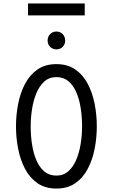

<svg xmlns="http://www.w3.org/2000/svg" viewBox="-20 -1085 656 1117"><path d="M308 12Q243.1 12 198.1 -19.2Q153.1 -50.5 125.6 -102.8Q98.1 -155.1 85.6 -219.4Q73 -283.6 73 -350Q73 -416.4 85.6 -480.6Q98.1 -544.9 125.6 -597.2Q153.1 -649.5 198.1 -680.8Q243.1 -712 308 -712Q372.9 -712 417.9 -680.8Q463 -649.5 490.5 -597.2Q518 -544.9 530.6 -480.6Q543.2 -416.4 543.2 -350Q543.2 -283.6 530.6 -219.4Q518 -155.1 490.5 -102.8Q463 -50.5 417.9 -19.2Q372.9 12 308 12ZM308 -63.5Q349.1 -63.5 377.6 -88.8Q406.1 -114.1 423.8 -156Q441.4 -197.9 449.4 -248.6Q457.5 -299.2 457.5 -350Q457.5 -405.2 449.4 -456.6Q441.4 -507.9 423.8 -548.4Q406.2 -589 377.8 -612.8Q349.2 -636.5 308 -636.5Q266.8 -636.5 238.2 -611.2Q209.8 -586 192.2 -544.1Q174.6 -502.2 166.6 -451.6Q158.5 -400.9 158.5 -350Q158.5 -294.9 166.6 -243.6Q174.6 -192.2 192.2 -151.6Q209.8 -111 238.2 -87.2Q266.8 -63.5 308 -63.5ZM308 -797.8Q286.2 -797.8 271.6 -812.5Q257 -827.3 257 -849Q257 -871.4 271.6 -886.5Q286.2 -901.5 308 -901.5Q330.5 -901.5 344.9 -886.5Q359.2 -871.4 359.2 -849Q359.2 -827.3 344.9 -812.5Q330.5 -797.8 308 -797.8ZM143 -995.5V-1064.8H473V-995.5Z"/></svg>

Font: Overpass Mono Light
Style: Regular
Weight: 300
Monospace: yes
Designer: Delve Withrington, Dave Bailey
Foundry: Delve Fonts LLC
Version: Version 4.000